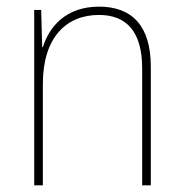

<svg xmlns="http://www.w3.org/2000/svg" viewBox="-20 -558 553 578"><path d="M278 -538C178 -538 128 -477 109 -416H107L104 -528H83V0H109V-305C109 -446 180 -513 278 -513C359 -513 408 -465 408 -352V0H434V-357C434 -481 377 -538 278 -538Z"/></svg>

Font: Noto Sans Thai Looped SemiCondensed Thin
Style: Regular
Weight: 100
Width: 4
Designer: Sasikarn Vongin, Ben Mitchell
Foundry: The Fontpad Ltd
Version: Version 1.001